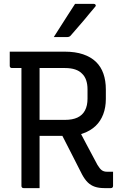

<svg xmlns="http://www.w3.org/2000/svg" viewBox="-20 -965 640 985"><path d="M30 -700H312Q366 -700 406 -686.5Q446 -673 472 -648Q498 -623 510.5 -587Q523 -551 523 -506V-457Q523 -414 509.5 -378.5Q496 -343 470 -318.5Q444 -294 407 -281Q401 -279 396 -277Q411 -250 425 -222Q452 -172 480 -119Q492 -99 502.5 -91.5Q513 -84 529 -84H560V-11Q560 -6 557 -3Q554 0 549 0H515Q487 0 466.5 -7Q446 -14 430.5 -29Q415 -44 401 -70Q373 -125 345 -180Q323 -224 300 -268H183V0H101Q96 0 93 -3Q90 -6 90 -11V-616H41Q36 -616 33 -619Q30 -622 30 -627ZM183 -616V-350H313Q352 -350 377.5 -362Q403 -374 416 -398.5Q429 -423 429 -459V-507Q429 -533 422 -553.5Q415 -574 401 -587Q388 -601 366 -608.5Q344 -616 313 -616ZM365 -945H462Q468 -945 470.5 -940Q473 -935 468 -930Q450 -909 436.5 -892.5Q423 -876 410.5 -861Q398 -846 382 -828Q366 -810 343 -783Q341 -780 336.5 -777.5Q332 -775 326 -775H256Q276 -806 293 -833Q310 -860 327.5 -887Q345 -914 365 -945Z"/></svg>

Font: Code D OnePiece
Style: Regular
Weight: 400
Version: Version 1.085; ttfautohint (v1.8.4.7-5d5b);Nerd Fonts 3.0.2